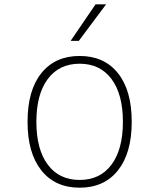

<svg xmlns="http://www.w3.org/2000/svg" viewBox="-20 -860 740 892"><path d="M350 12Q236 12 172 -68.5Q108 -149 108 -294Q108 -440 172 -520Q236 -600 350 -600Q464 -600 528 -520Q592 -440 592 -294Q592 -149 528 -68.5Q464 12 350 12ZM350 -24Q445 -24 498 -95Q551 -166 551 -294Q551 -422 498 -493Q445 -564 350 -564Q255 -564 202 -493Q149 -422 149 -294Q149 -166 202 -95Q255 -24 350 -24ZM308 -670 424 -840H473L346 -670Z"/></svg>

Font: Martian Mono Thin
Style: Regular
Weight: 100
Monospace: yes
Designer: Roman Shamin
Foundry: Evil Martians
Version: Version 1.000; ttfautohint (v1.8.4.7-5d5b)